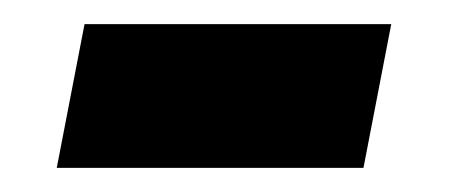

<svg xmlns="http://www.w3.org/2000/svg" viewBox="-20 -339 373 159"><path d="M281 -200H27L50 -319H304Z"/></svg>

Font: Libra Sans
Style: Bold Italic
Weight: 700
Italic angle: -12°
Foundry: Context Ltd
Version: Version 1.002